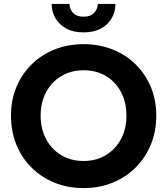

<svg xmlns="http://www.w3.org/2000/svg" viewBox="-20 -939 851 978"><path d="M243 -919H334Q334 -894 351.5 -874Q369 -854 406 -854Q442 -854 460 -874Q478 -894 478 -919H568Q568 -880 549.5 -847Q531 -814 494.5 -794Q458 -774 406 -774Q353 -774 317 -794Q281 -814 262 -847Q243 -880 243 -919ZM36 -350Q36 -430 64 -496.5Q92 -563 142 -612Q192 -661 259.5 -687.5Q327 -714 406 -714Q485 -714 552.5 -687.5Q620 -661 670 -612Q720 -563 748 -496.5Q776 -430 776 -350Q776 -270 748.5 -203Q721 -136 671 -86Q621 -36 553.5 -8.5Q486 19 406 19Q325 19 257.5 -8.5Q190 -36 140 -86Q90 -136 63 -203Q36 -270 36 -350ZM187 -350Q187 -283 214.5 -231Q242 -179 291.5 -149Q341 -119 406 -119Q470 -119 519.5 -149Q569 -179 596.5 -231Q624 -283 624 -350Q624 -417 597 -469Q570 -521 521 -551Q472 -581 406 -581Q341 -581 291.5 -551Q242 -521 214.5 -469Q187 -417 187 -350Z"/></svg>

Font: Jost* Semi
Style: Regular
Weight: 600
Version: Version 3.7